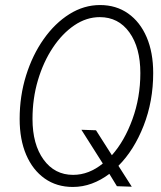

<svg xmlns="http://www.w3.org/2000/svg" viewBox="-20 -731 640 762"><path d="M269 11Q205 11 157.5 -22.5Q110 -56 84 -116.5Q58 -177 58 -259Q58 -350 83.5 -431.5Q109 -513 153.5 -576Q198 -639 255.5 -675Q313 -711 377 -711Q441 -711 488.5 -677.5Q536 -644 562 -583.5Q588 -523 588 -441Q588 -329 550 -232Q512 -135 450 -73L503 10L444 8L414 -41Q381 -16 344.5 -2.5Q308 11 269 11ZM270 -37Q302 -37 331.5 -48.5Q361 -60 388 -82L303 -216L361 -214L424 -115Q474 -171 505.5 -257.5Q537 -344 537 -441Q537 -542 493.5 -602.5Q450 -663 376 -663Q323 -663 275 -630.5Q227 -598 189.5 -541.5Q152 -485 130.5 -412.5Q109 -340 109 -259Q109 -158 153 -97.5Q197 -37 270 -37Z"/></svg>

Font: Red Hat Mono
Style: Italic
Weight: 300
Italic angle: -12°
Monospace: yes
Designer: Pentagram, MCKL
Foundry: Pentagram, MCKL
Version: Version 1.023